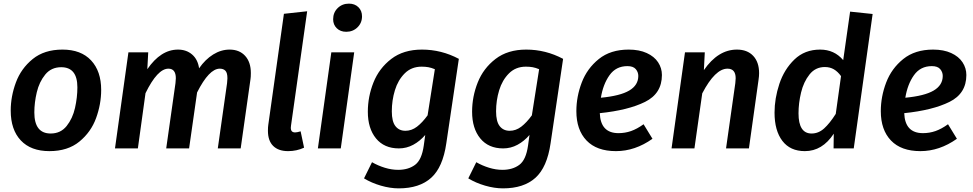

<svg xmlns="http://www.w3.org/2000/svg" viewBox="-20 -817 5356 1057"><path d="M39 -208Q39 -286 67.5 -363Q96 -440 160 -492Q224 -544 324 -544Q426 -544 481.5 -484.5Q537 -425 537 -322Q537 -244 509 -167Q481 -90 417 -37.5Q353 15 252 15Q150 15 94.5 -44Q39 -103 39 -208ZM406 -336Q406 -447 317 -447Q262 -447 229 -406.5Q196 -366 182.5 -309Q169 -252 169 -198Q169 -82 259 -82Q314 -82 347 -123.5Q380 -165 393 -223Q406 -281 406 -336Z M1361 -415Q1361 -393 1359 -381L1305 0H1179L1230 -359Q1232 -379 1232 -386Q1232 -416 1221 -427.5Q1210 -439 1190 -439Q1131 -439 1065 -308L1021 0H895L946 -359Q948 -379 948 -386Q948 -439 907 -439Q847 -439 781 -304L739 0H613L687 -529H796L791 -436Q865 -544 960 -544Q1006 -544 1037.5 -517Q1069 -490 1076 -441Q1110 -490 1153.5 -517Q1197 -544 1244 -544Q1298 -544 1329.5 -509.5Q1361 -475 1361 -415Z M1582 -125 1581 -114Q1581 -100 1587 -94Q1593 -88 1605 -88Q1615 -88 1635 -94L1654 -4Q1613 15 1566 15Q1513 15 1484 -13.5Q1455 -42 1455 -97Q1455 -118 1457 -130L1543 -741L1671 -755Z M1856 0H1730L1804 -529H1930ZM1814 -711Q1814 -748 1839 -772.5Q1864 -797 1901 -797Q1933 -797 1953 -777.5Q1973 -758 1973 -727Q1973 -691 1948 -666.5Q1923 -642 1886 -642Q1854 -642 1834 -661.5Q1814 -681 1814 -711Z M2506 -493 2437 -28Q2418 104 2353.5 162Q2289 220 2175 220Q2128 220 2076.5 205Q2025 190 1984 165L2028 76Q2061 95 2098.5 106.5Q2136 118 2172 118Q2228 118 2265 90.5Q2302 63 2313 -16L2321 -74Q2292 -40 2255 -20Q2218 0 2176 0Q2095 0 2050 -55Q2005 -110 2005 -202Q2005 -285 2036 -363Q2067 -441 2134 -492.5Q2201 -544 2303 -544Q2410 -544 2506 -493ZM2137 -204Q2137 -148 2157 -122.5Q2177 -97 2212 -97Q2246 -97 2275.5 -119.5Q2305 -142 2334 -182L2374 -436Q2355 -444 2338.5 -447Q2322 -450 2301 -450Q2245 -450 2208 -413Q2171 -376 2154 -320Q2137 -264 2137 -204Z M3080 -493 3011 -28Q2992 104 2927.5 162Q2863 220 2749 220Q2702 220 2650.5 205Q2599 190 2558 165L2602 76Q2635 95 2672.5 106.5Q2710 118 2746 118Q2802 118 2839 90.5Q2876 63 2887 -16L2895 -74Q2866 -40 2829 -20Q2792 0 2750 0Q2669 0 2624 -55Q2579 -110 2579 -202Q2579 -285 2610 -363Q2641 -441 2708 -492.5Q2775 -544 2877 -544Q2984 -544 3080 -493ZM2711 -204Q2711 -148 2731 -122.5Q2751 -97 2786 -97Q2820 -97 2849.5 -119.5Q2879 -142 2908 -182L2948 -436Q2929 -444 2912.5 -447Q2896 -450 2875 -450Q2819 -450 2782 -413Q2745 -376 2728 -320Q2711 -264 2711 -204Z M3282 -194Q3286 -84 3385 -84Q3421 -84 3454 -95.5Q3487 -107 3523 -133L3572 -53Q3476 15 3371 15Q3265 15 3209 -43.5Q3153 -102 3153 -205Q3153 -285 3182.5 -362.5Q3212 -440 3276.5 -492Q3341 -544 3441 -544Q3499 -544 3540.5 -525Q3582 -506 3603 -474Q3624 -442 3624 -404Q3624 -302 3531 -256Q3438 -210 3282 -194ZM3494 -399Q3494 -420 3480 -436.5Q3466 -453 3434 -453Q3371 -453 3335.5 -403Q3300 -353 3288 -279Q3394 -289 3444 -318.5Q3494 -348 3494 -399Z M4159 -414Q4159 -398 4156 -378L4103 0H3977L4028 -359Q4030 -379 4030 -386Q4030 -439 3985 -439Q3917 -439 3846 -303L3803 0H3677L3751 -529H3860L3855 -431Q3933 -544 4037 -544Q4094 -544 4126.5 -509.5Q4159 -475 4159 -414Z M4784 -740 4680 0H4569L4570 -81Q4507 15 4411 15Q4330 15 4287 -41.5Q4244 -98 4244 -197Q4244 -275 4270.5 -355Q4297 -435 4353.5 -489.5Q4410 -544 4495 -544Q4573 -544 4622 -486L4660 -753ZM4376 -193Q4376 -82 4448 -82Q4486 -82 4517 -110Q4548 -138 4581 -190L4610 -398Q4592 -423 4570.5 -435.5Q4549 -448 4521 -448Q4469 -448 4436.5 -407Q4404 -366 4390 -307.5Q4376 -249 4376 -193Z M4958 -194Q4962 -84 5061 -84Q5097 -84 5130 -95.5Q5163 -107 5199 -133L5248 -53Q5152 15 5047 15Q4941 15 4885 -43.5Q4829 -102 4829 -205Q4829 -285 4858.5 -362.5Q4888 -440 4952.5 -492Q5017 -544 5117 -544Q5175 -544 5216.5 -525Q5258 -506 5279 -474Q5300 -442 5300 -404Q5300 -302 5207 -256Q5114 -210 4958 -194ZM5170 -399Q5170 -420 5156 -436.5Q5142 -453 5110 -453Q5047 -453 5011.5 -403Q4976 -353 4964 -279Q5070 -289 5120 -318.5Q5170 -348 5170 -399Z"/></svg>

Font: FiraGO Medium
Style: Italic
Weight: 500
Italic angle: -8°
Designer: bBox Type GmbH
Foundry: bBox Type GmbH
Version: Version 1.001